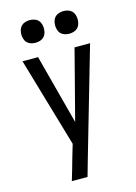

<svg xmlns="http://www.w3.org/2000/svg" viewBox="-139 -810 778 1098"><g transform="rotate(-15 250.0 -261.0)"><path d="M145 215Q155 182 164.5 149.5Q174 117 183 84L205 10L50 -520H142L251 -107L358 -520H450L269 106L238 215ZM350 -603Q337 -603 323.5 -607Q310 -611 300.5 -620.5Q291 -630 287 -643.5Q283 -657 283 -670Q283 -683 287 -696.5Q291 -710 300.5 -719.5Q310 -729 323.5 -733Q337 -737 350 -737Q363 -737 376.5 -733Q390 -729 399.5 -719.5Q409 -710 413 -696.5Q417 -683 417 -670Q417 -657 413 -643.5Q409 -630 399.5 -620.5Q390 -611 376.5 -607Q363 -603 350 -603ZM150 -603Q137 -603 123.5 -607Q110 -611 100.5 -620.5Q91 -630 87 -643.5Q83 -657 83 -670Q83 -683 87 -696.5Q91 -710 100.5 -719.5Q110 -729 123.5 -733Q137 -737 150 -737Q163 -737 176.5 -733Q190 -729 199.5 -719.5Q209 -710 213 -696.5Q217 -683 217 -670Q217 -657 213 -643.5Q209 -630 199.5 -620.5Q190 -611 176.5 -607Q163 -603 150 -603Z"/></g></svg>

Font: Iosevka Custom Medium
Style: Regular
Weight: 500
Monospace: yes
Designer: Belleve Invis
Foundry: Belleve Invis
Version: Version 32.5.0; ttfautohint (v1.8.4)